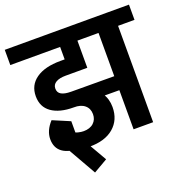

<svg xmlns="http://www.w3.org/2000/svg" viewBox="-165 -769 998 1043"><g transform="rotate(-20 334.0 -248.0)"><path d="M504 -226 239 -227 211 -308 504 -307ZM-25 -557V-645H477V-557ZM226 7V-83Q264 -83 285 -102.5Q306 -122 306 -153H419Q419 -79 368 -35.5Q317 8 226 7ZM220 -223Q139 -223 93 -255.5Q47 -288 47 -350L161 -353Q161 -329 180.5 -318.5Q200 -308 235 -308ZM306 -153Q306 -186 283 -205Q260 -224 220 -223L235 -308Q290 -308 331 -288.5Q372 -269 395.5 -234.5Q419 -200 419 -153ZM47 -350Q47 -414 97.5 -449.5Q148 -485 238 -485V-400Q202 -400 181.5 -388Q161 -376 161 -353ZM238 -400V-485H363V-400ZM263 -440V-623H363V-440ZM41 -104H134Q134 -84 145.5 -73Q157 -62 182 -62V-2Q112 -2 76.5 -27.5Q41 -53 41 -104ZM83 -199 162 -162Q134 -126 134 -104H41Q41 -153 83 -199ZM83 -199 182 -157V-47H98ZM229 7Q210 7 191.5 3Q173 -1 151 -11L156 -103Q178 -92 195 -87.5Q212 -83 229 -83ZM208 149 77 -81 157 -127 289 102ZM485 0V-633H598V0ZM391 -557V-645H693V-557Z"/></g></svg>

Font: Akshar Light Medium
Style: Regular
Weight: 500
Version: Version 1.100